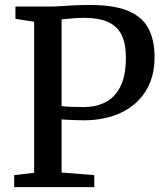

<svg xmlns="http://www.w3.org/2000/svg" viewBox="-20 -770 680 790"><path d="M120.5 -59V-680.5L43.5 -692.5V-743H178Q207.5 -743 231 -744.8Q254.5 -746.5 281.8 -748Q309 -749.5 350 -749.5Q452 -749.5 510 -724Q568 -698.5 592 -650.8Q616 -603 616 -535Q616 -453 579.5 -395Q543 -337 477.8 -306.2Q412.5 -275.5 326.5 -275Q309.5 -275 289.5 -275.8Q269.5 -276.5 253.8 -277.2Q238 -278 233.5 -279V-60L368 -49.5V0H38.5V-49.5ZM233.5 -333.5Q246 -331.5 269.8 -330.5Q293.5 -329.5 326 -329.5Q372.5 -329.5 411.5 -348.2Q450.5 -367 474.2 -411.5Q498 -456 498 -534Q498 -592 479.5 -627.8Q461 -663.5 423.2 -680Q385.5 -696.5 327 -696.5Q305.5 -696.5 288.8 -695.2Q272 -694 258.5 -692.5Q245 -691 233.5 -690.5Z"/></svg>

Font: Merriweather 24pt Medium
Style: Regular
Weight: 500
Designer: Eben Sorkin
Foundry: Eben Sorkin
Version: Version 2.100